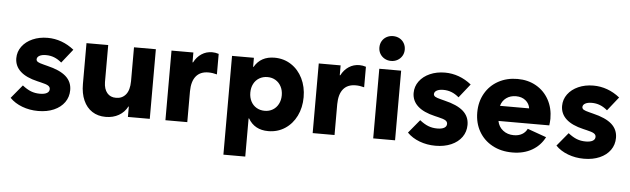

<svg xmlns="http://www.w3.org/2000/svg" viewBox="-55 -960 4544 1384"><g transform="rotate(5 2217.0 -268.0)"><path d="M31.2 -63.5 111.3 -160.2Q144 -134.3 173.6 -122.8Q203.1 -111.3 238.3 -111.3Q271.5 -111.3 289.1 -121.6Q306.6 -131.8 306.6 -150.4Q306.6 -166 292 -175.3Q277.3 -184.6 238.3 -193.4L213.9 -199.2Q131.3 -218.3 89.4 -256.6Q47.4 -294.9 46.9 -351.6Q46.9 -398.9 74.7 -436.8Q102.5 -474.6 151.1 -496.1Q199.7 -517.6 259.8 -517.6Q311.5 -517.6 360.1 -500Q408.7 -482.4 451.2 -448.2L372.1 -348.6Q345.7 -371.1 318.1 -381.8Q290.5 -392.6 258.8 -392.6Q228.5 -392.6 211.2 -382.8Q193.8 -373 193.4 -356.4Q193.8 -344.7 205.3 -337.6Q216.8 -330.6 247.1 -323.2L273.4 -316.4Q366.2 -294.4 410.2 -255.4Q454.1 -216.3 454.1 -156.2Q454.1 -106.4 426.8 -67.9Q399.4 -29.3 350.1 -7.8Q300.8 13.7 236.3 13.7Q174.8 13.7 120.8 -6.6Q66.9 -26.9 31.2 -63.5Z M1043.5 0H885.3V-75.2H882.3Q860.8 -33.2 819.8 -9.8Q778.8 13.7 725.1 13.7Q668.5 13.7 627.2 -13.2Q585.9 -40 563.7 -90.1Q541.5 -140.1 541.5 -208V-503.9H698.7V-235.4Q699.7 -185.5 723.1 -157.5Q746.6 -129.4 787.6 -129.9Q831.5 -129.4 858.2 -161.6Q884.8 -193.8 885.3 -258.8V-503.9H1043.5Z M1156.7 -503.9H1314.9V-432.6H1318.8Q1339.4 -472.7 1373.5 -495.1Q1407.7 -517.6 1450.7 -517.6Q1473.6 -517.6 1497.6 -509.8V-361.3Q1466.3 -370.1 1436 -370.1Q1377 -370.1 1346.2 -332.5Q1315.4 -294.9 1314.9 -223.1V0H1156.7Z M1594.7 -503.9H1752.9V-438.5H1756.3Q1802.2 -517.6 1901.4 -517.6Q1968.8 -517.6 2022 -482.9Q2075.2 -448.2 2105 -387.7Q2134.8 -327.1 2134.8 -252Q2134.8 -176.8 2105 -116.2Q2075.2 -55.7 2022 -21Q1968.8 13.7 1901.4 13.7Q1802.2 13.7 1756.3 -65.4H1752.9V210.9H1594.7ZM1976.6 -252Q1976.6 -287.6 1961.9 -315.4Q1947.3 -343.3 1921.6 -358.6Q1896 -374 1863.3 -374Q1830.1 -374 1804 -358.6Q1777.8 -343.3 1763.4 -315.4Q1749 -287.6 1749 -252Q1749 -216.3 1763.4 -188.5Q1777.8 -160.6 1804 -145.3Q1830.1 -129.9 1863.3 -129.9Q1896 -129.9 1921.6 -145.3Q1947.3 -160.6 1961.9 -188.5Q1976.6 -216.3 1976.6 -252Z M2222.2 -503.9H2380.4V-432.6H2384.3Q2404.8 -472.7 2439 -495.1Q2473.1 -517.6 2516.1 -517.6Q2539.1 -517.6 2563 -509.8V-361.3Q2531.7 -370.1 2501.5 -370.1Q2442.4 -370.1 2411.6 -332.5Q2380.9 -294.9 2380.4 -223.1V0H2222.2Z M2660.2 -503.9H2818.4V0H2660.2ZM2647.5 -657.2Q2647.5 -682.6 2659.4 -703.4Q2671.4 -724.1 2692.4 -735.6Q2713.4 -747.1 2739.3 -747.1Q2765.1 -747.1 2786.1 -735.6Q2807.1 -724.1 2819.1 -703.4Q2831.1 -682.6 2831.1 -657.2Q2831.1 -631.8 2819.1 -611.6Q2807.1 -591.3 2786.1 -579.3Q2765.1 -567.4 2739.3 -567.4Q2713.4 -567.4 2692.4 -579.3Q2671.4 -591.3 2659.4 -611.6Q2647.5 -631.8 2647.5 -657.2Z M2906.2 -63.5 2986.3 -160.2Q3019 -134.3 3048.6 -122.8Q3078.1 -111.3 3113.3 -111.3Q3146.5 -111.3 3164.1 -121.6Q3181.6 -131.8 3181.6 -150.4Q3181.6 -166 3167 -175.3Q3152.3 -184.6 3113.3 -193.4L3088.9 -199.2Q3006.3 -218.3 2964.4 -256.6Q2922.4 -294.9 2921.9 -351.6Q2921.9 -398.9 2949.7 -436.8Q2977.5 -474.6 3026.1 -496.1Q3074.7 -517.6 3134.8 -517.6Q3186.5 -517.6 3235.1 -500Q3283.7 -482.4 3326.2 -448.2L3247.1 -348.6Q3220.7 -371.1 3193.1 -381.8Q3165.5 -392.6 3133.8 -392.6Q3103.5 -392.6 3086.2 -382.8Q3068.8 -373 3068.4 -356.4Q3068.8 -344.7 3080.3 -337.6Q3091.8 -330.6 3122.1 -323.2L3148.4 -316.4Q3241.2 -294.4 3285.2 -255.4Q3329.1 -216.3 3329.1 -156.2Q3329.1 -106.4 3301.8 -67.9Q3274.4 -29.3 3225.1 -7.8Q3175.8 13.7 3111.3 13.7Q3049.8 13.7 2995.8 -6.6Q2941.9 -26.9 2906.2 -63.5Z M3391.1 -252Q3391.1 -329.1 3425.5 -389.6Q3460 -450.2 3521.2 -483.9Q3582.5 -517.6 3659.7 -517.6Q3735.8 -517.6 3794.9 -483.9Q3854 -450.2 3887.2 -389.9Q3920.4 -329.6 3920.4 -252Q3919.4 -223.6 3916.5 -204.1H3548.8Q3556.6 -162.1 3589.1 -136.7Q3621.6 -111.3 3667.5 -111.3Q3702.1 -111.3 3726.8 -125.5Q3751.5 -139.6 3764.2 -166L3900.9 -117.2Q3869.6 -55.7 3809.6 -21Q3749.5 13.7 3667.5 13.7Q3585.4 13.7 3522.7 -20.5Q3460 -54.7 3425.5 -115Q3391.1 -175.3 3391.1 -252ZM3761.2 -313.5Q3756.3 -348.1 3728.8 -370.4Q3701.2 -392.6 3659.7 -392.6Q3618.7 -392.6 3589.4 -371.3Q3560.1 -350.1 3550.3 -313.5Z M3980.5 -63.5 4060.5 -160.2Q4093.3 -134.3 4122.8 -122.8Q4152.3 -111.3 4187.5 -111.3Q4220.7 -111.3 4238.3 -121.6Q4255.9 -131.8 4255.9 -150.4Q4255.9 -166 4241.2 -175.3Q4226.6 -184.6 4187.5 -193.4L4163.1 -199.2Q4080.6 -218.3 4038.6 -256.6Q3996.6 -294.9 3996.1 -351.6Q3996.1 -398.9 4023.9 -436.8Q4051.8 -474.6 4100.3 -496.1Q4148.9 -517.6 4209 -517.6Q4260.7 -517.6 4309.3 -500Q4357.9 -482.4 4400.4 -448.2L4321.3 -348.6Q4294.9 -371.1 4267.3 -381.8Q4239.7 -392.6 4208 -392.6Q4177.7 -392.6 4160.4 -382.8Q4143.1 -373 4142.6 -356.4Q4143.1 -344.7 4154.5 -337.6Q4166 -330.6 4196.3 -323.2L4222.7 -316.4Q4315.4 -294.4 4359.4 -255.4Q4403.3 -216.3 4403.3 -156.2Q4403.3 -106.4 4376 -67.9Q4348.6 -29.3 4299.3 -7.8Q4250 13.7 4185.5 13.7Q4124 13.7 4070.1 -6.6Q4016.1 -26.9 3980.5 -63.5Z"/></g></svg>

Font: Wanted Sans ExtraBold
Style: Regular
Weight: 800
Designer: Original Design by Kil Hyung-jin and Kang Hanbin, Wanted Lab, Inc; Hangeul from Source Han Sans by Jang Soo-young and Ka
Foundry: Wanted Lab, Inc.
Version: Version 1.003